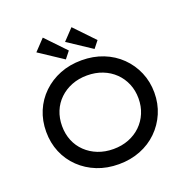

<svg xmlns="http://www.w3.org/2000/svg" viewBox="-160 -1088 1230 1251"><g transform="rotate(-20 455.0 -462.5)"><path d="M455 10Q373 10 305 -17Q237 -44 186 -93Q135 -142 107.5 -207.5Q80 -273 80 -350Q80 -427 107.5 -492.5Q135 -558 186 -607Q237 -656 305 -683Q373 -710 455 -710Q536 -710 604.5 -683Q673 -656 723.5 -606.5Q774 -557 802 -491.5Q830 -426 830 -350Q830 -274 802 -208.5Q774 -143 723.5 -93.5Q673 -44 604.5 -17Q536 10 455 10ZM455 -95Q513 -95 561.5 -114Q610 -133 645.5 -167.5Q681 -202 700.5 -248.5Q720 -295 720 -350Q720 -405 700.5 -451.5Q681 -498 645.5 -532.5Q610 -567 561.5 -586Q513 -605 455 -605Q397 -605 348.5 -586Q300 -567 264 -532.5Q228 -498 209 -451.5Q190 -405 190 -350Q190 -295 209 -248.5Q228 -202 264 -167.5Q300 -133 348.5 -114Q397 -95 455 -95ZM561 -750 396 -859 468 -935 599 -798ZM362 -750 197 -859 269 -935 400 -798Z"/></g></svg>

Font: Lexend Exa
Style: Regular
Weight: 400
Designer: Bonnie Shaver-Troup, Thomas Jockin
Foundry: Lexend
Version: Version 1.007